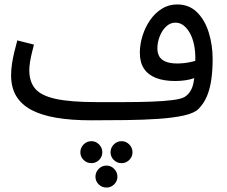

<svg xmlns="http://www.w3.org/2000/svg" viewBox="-20 -521 1023 865"><path d="M390 21 416 -61Q477 -61 540.5 -61Q604 -61 660 -63Q716 -65 756.5 -70Q797 -75 813 -85Q842 -104 851 -144.5Q860 -185 860 -261Q860 -292 854 -320.5Q848 -349 836 -371Q824 -393 807.5 -406Q791 -419 770 -419Q747 -419 728.5 -401.5Q710 -384 699.5 -357Q689 -330 689 -303Q689 -282 697.5 -267Q706 -252 726 -243.5Q746 -235 778 -235Q807 -235 836.5 -241Q866 -247 887 -257L891 -187Q875 -176 855 -169Q835 -162 813 -159Q791 -156 769 -156Q718 -156 682.5 -170Q647 -184 628.5 -212Q610 -240 610 -283Q610 -321 622 -359.5Q634 -398 656 -430Q678 -462 709 -481.5Q740 -501 778 -501Q832 -501 867.5 -466Q903 -431 920.5 -374.5Q938 -318 938 -255Q938 -205 932 -162.5Q926 -120 912 -87Q898 -54 874 -30Q855 -11 807.5 -0.5Q760 10 693 14.5Q626 19 548 20Q470 21 390 21ZM390 21Q301 21 233.5 9.5Q166 -2 121 -26Q76 -50 53 -88.5Q30 -127 30 -182Q30 -207 34 -233.5Q38 -260 44.5 -287Q51 -314 58 -339L133 -320Q129 -305 124 -284.5Q119 -264 115.5 -243Q112 -222 112 -205Q112 -153 138.5 -121.5Q165 -90 231 -75.5Q297 -61 416 -61L436 -11ZM460 324Q439 324 424.5 309.5Q410 295 410 275Q410 255 424.5 240Q439 225 460 225Q480 225 494.5 240Q509 255 509 275Q509 295 494.5 309.5Q480 324 460 324ZM392 214Q371 214 356.5 199.5Q342 185 342 165Q342 145 356.5 130Q371 115 392 115Q412 115 426.5 130Q441 145 441 165Q441 185 426.5 199.5Q412 214 392 214ZM528 214Q507 214 492.5 199.5Q478 185 478 165Q478 145 492.5 130Q507 115 528 115Q548 115 562.5 130Q577 145 577 165Q577 185 562.5 199.5Q548 214 528 214Z"/></svg>

Font: Farlight84_Sys_V01
Style: Regular
Weight: 400
Designer: Ryoko NISHIZUKA  (kana, bopomofo & ideographs); Paul D. Hunt (Latin, Greek & Cyrillic); Sandoll Communications , Soo-you
Foundry: Adobe
Version: Version 2.004;October 29, 2024;FontCreator 14.0.0.2814 64-bi